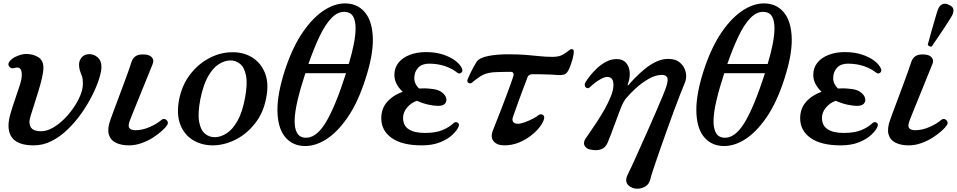

<svg xmlns="http://www.w3.org/2000/svg" viewBox="-20 -842 5621 1128"><path d="M178 12Q30 12 30 -104Q30 -135 42 -176Q54 -217 69 -260Q84 -303 96 -340.5Q108 -378 108 -402Q108 -431 97 -440Q86 -449 67 -443Q46 -436 34.5 -450.5Q23 -465 36 -481Q51 -501 81.5 -513Q112 -525 133 -525Q175 -525 205 -506Q235 -487 235 -444Q235 -419 226.5 -383Q218 -347 206 -307.5Q194 -268 182 -231Q170 -194 161.5 -166.5Q153 -139 153 -128Q153 -98 169.5 -84.5Q186 -71 222 -71Q254 -71 288 -90Q322 -109 353.5 -139.5Q385 -170 411 -207.5Q437 -245 452 -282Q467 -319 467 -350Q467 -377 462 -392.5Q457 -408 452 -420Q447 -432 445 -450Q441 -482 458.5 -503Q476 -524 505 -524Q532 -524 554 -505Q576 -486 576 -449Q576 -422 562 -378Q548 -334 522 -282Q496 -230 460 -178.5Q424 -127 379.5 -83.5Q335 -40 284.5 -14Q234 12 178 12Z M737 12Q691 12 659.5 -4Q628 -20 619 -53.5Q610 -87 629 -139Q633 -151 645.5 -184.5Q658 -218 674.5 -262Q691 -306 707.5 -350.5Q724 -395 736.5 -430Q749 -465 753 -479Q760 -500 777 -512Q794 -524 829 -522Q861 -520 873.5 -503.5Q886 -487 877 -466Q873 -456 860 -424Q847 -392 830 -350Q813 -308 795.5 -265Q778 -222 764.5 -188.5Q751 -155 746 -142Q730 -104 739.5 -90.5Q749 -77 776 -77Q817 -77 860 -96Q903 -115 928 -137Q939 -146 949.5 -142Q960 -138 964.5 -128Q969 -118 962 -107Q953 -93 931 -73Q909 -53 878.5 -33.5Q848 -14 811.5 -1Q775 12 737 12Z M1235 12Q1168 13 1115.5 -18Q1063 -49 1039.5 -109.5Q1016 -170 1032 -256Q1049 -342 1096.5 -404Q1144 -466 1208.5 -500Q1273 -534 1340 -535Q1408 -537 1460 -505.5Q1512 -474 1536.5 -413.5Q1561 -353 1544 -267Q1528 -181 1480 -119Q1432 -57 1367.5 -23.5Q1303 10 1235 12ZM1244 -36Q1278 -37 1312 -59Q1346 -81 1374.5 -130.5Q1403 -180 1419 -264Q1435 -348 1425.5 -397Q1416 -446 1390 -467Q1364 -488 1331 -487Q1298 -486 1264 -464Q1230 -442 1202 -392.5Q1174 -343 1157 -259Q1141 -175 1150 -126Q1159 -77 1185 -56Q1211 -35 1244 -36Z M1754 15Q1688 8 1649.5 -44.5Q1611 -97 1610 -193.5Q1609 -290 1653 -427Q1698 -565 1760 -654.5Q1822 -744 1891 -786Q1960 -828 2026 -821Q2092 -814 2130.5 -761Q2169 -708 2170.5 -612Q2172 -516 2127 -378Q2083 -240 2021 -150.5Q1959 -61 1890 -19.5Q1821 22 1754 15ZM1770 -33Q1835 -27 1892 -119.5Q1949 -212 2013 -412H1774Q1746 -327 1728.5 -253.5Q1711 -180 1711 -129Q1711 -87 1725 -61.5Q1739 -36 1770 -33ZM1792 -466H2029Q2048 -529 2058.5 -582.5Q2069 -636 2069 -676Q2069 -719 2055.5 -744Q2042 -769 2010 -772Q1967 -776 1929 -737.5Q1891 -699 1857.5 -628.5Q1824 -558 1792 -466Z M2459 12Q2342 12 2281 -31.5Q2220 -75 2220 -147Q2220 -205 2255 -244Q2290 -283 2346 -303Q2324 -323 2310.5 -348Q2297 -373 2297 -402Q2297 -444 2321.5 -474Q2346 -504 2388 -520Q2430 -536 2482 -536Q2539 -536 2583 -521.5Q2627 -507 2655.5 -485Q2684 -463 2694 -440Q2701 -424 2690 -415Q2679 -406 2668 -414Q2637 -439 2594.5 -453.5Q2552 -468 2500 -468Q2459 -468 2436.5 -444Q2414 -420 2414 -382Q2414 -365 2421.5 -349.5Q2429 -334 2442 -322Q2450 -322 2457.5 -322.5Q2465 -323 2473 -323Q2494 -323 2526.5 -318.5Q2559 -314 2578 -298Q2597 -283 2601.5 -265Q2606 -247 2594.5 -233.5Q2583 -220 2554 -220Q2529 -220 2495.5 -227.5Q2462 -235 2429 -250Q2395 -238 2371.5 -210Q2348 -182 2348 -150Q2348 -104 2381.5 -82.5Q2415 -61 2476 -61Q2539 -61 2579 -77.5Q2619 -94 2644 -118Q2656 -129 2668 -122Q2680 -115 2675 -100Q2667 -78 2639.5 -51.5Q2612 -25 2566.5 -6.5Q2521 12 2459 12Z M2943 12Q2900 12 2880 -12Q2860 -36 2876 -76Q2879 -84 2891 -114.5Q2903 -145 2919.5 -187Q2936 -229 2952 -272Q2968 -315 2980.5 -349.5Q2993 -384 2997 -399Q2999 -407 2995 -413.5Q2991 -420 2979 -420Q2962 -420 2940.5 -419.5Q2919 -419 2900.5 -418.5Q2882 -418 2874 -417Q2831 -412 2804.5 -395Q2778 -378 2752 -356Q2743 -349 2732.5 -355Q2722 -361 2727 -375Q2731 -386 2740.5 -406Q2750 -426 2761 -446.5Q2772 -467 2780 -479Q2797 -503 2848 -513Q2899 -523 2962 -523Q3026 -523 3070 -519.5Q3114 -516 3150 -512Q3186 -508 3226 -508Q3266 -508 3288.5 -522Q3311 -536 3324 -547Q3335 -556 3343.5 -552.5Q3352 -549 3351 -536Q3350 -518 3343.5 -494.5Q3337 -471 3329 -450.5Q3321 -430 3314 -420Q3305 -407 3292 -403.5Q3279 -400 3260 -401Q3243 -403 3214.5 -404Q3186 -405 3156.5 -405.5Q3127 -406 3106 -406Q3099 -406 3091 -402Q3083 -398 3080 -390Q3076 -380 3067 -356Q3058 -332 3046.5 -301.5Q3035 -271 3024 -240.5Q3013 -210 3005 -187Q2997 -164 2994 -156Q2987 -136 2995 -125.5Q3003 -115 3022 -115Q3039 -115 3062.5 -123.5Q3086 -132 3108.5 -143.5Q3131 -155 3143 -165Q3154 -174 3167.5 -168Q3181 -162 3176 -143Q3171 -122 3151 -96Q3131 -70 3099 -45Q3067 -20 3027 -4Q2987 12 2943 12Z M3697 262Q3639 239 3669 181Q3678 164 3696 124.5Q3714 85 3737.5 32.5Q3761 -20 3786.5 -77Q3812 -134 3834.5 -186.5Q3857 -239 3873.5 -278.5Q3890 -318 3895 -335Q3907 -373 3899.5 -387.5Q3892 -402 3869 -402Q3832 -402 3791.5 -379Q3751 -356 3716 -324Q3681 -292 3658 -264Q3652 -257 3645 -245Q3638 -233 3634 -224Q3628 -211 3617.5 -182Q3607 -153 3594 -118.5Q3581 -84 3569 -52Q3557 -20 3549 -2Q3524 54 3445 36Q3424 31 3414.5 14Q3405 -3 3419 -26Q3425 -35 3443 -61Q3461 -87 3485 -123Q3509 -159 3531.5 -199Q3554 -239 3569 -276.5Q3584 -314 3584 -343Q3584 -390 3548 -390Q3533 -390 3512 -379Q3491 -368 3473 -353.5Q3455 -339 3446 -330Q3438 -322 3429 -324.5Q3420 -327 3416.5 -337Q3413 -347 3420 -359Q3428 -373 3445.5 -395.5Q3463 -418 3487.5 -441Q3512 -464 3541.5 -479.5Q3571 -495 3603 -495Q3639 -495 3658 -473Q3677 -451 3679.5 -417Q3682 -383 3668 -346Q3667 -342 3668.5 -340.5Q3670 -339 3673 -343Q3688 -361 3713 -386.5Q3738 -412 3769 -437.5Q3800 -463 3835 -479.5Q3870 -496 3906 -496Q3950 -496 3976 -473Q4002 -450 4009 -416.5Q4016 -383 4002 -352Q3994 -333 3977 -290Q3960 -247 3939 -190Q3918 -133 3896 -71.5Q3874 -10 3854 47.5Q3834 105 3819.5 148.5Q3805 192 3800 213Q3794 238 3775 251Q3756 264 3734 266Q3712 268 3697 262Z M4215 15Q4149 8 4110.5 -44.5Q4072 -97 4071 -193.5Q4070 -290 4114 -427Q4159 -565 4221 -654.5Q4283 -744 4352 -786Q4421 -828 4487 -821Q4553 -814 4591.5 -761Q4630 -708 4631.5 -612Q4633 -516 4588 -378Q4544 -240 4482 -150.5Q4420 -61 4351 -19.5Q4282 22 4215 15ZM4231 -33Q4296 -27 4353 -119.5Q4410 -212 4474 -412H4235Q4207 -327 4189.5 -253.5Q4172 -180 4172 -129Q4172 -87 4186 -61.5Q4200 -36 4231 -33ZM4253 -466H4490Q4509 -529 4519.5 -582.5Q4530 -636 4530 -676Q4530 -719 4516.5 -744Q4503 -769 4471 -772Q4428 -776 4390 -737.5Q4352 -699 4318.5 -628.5Q4285 -558 4253 -466Z M4920 12Q4803 12 4742 -31.5Q4681 -75 4681 -147Q4681 -205 4716 -244Q4751 -283 4807 -303Q4785 -323 4771.5 -348Q4758 -373 4758 -402Q4758 -444 4782.5 -474Q4807 -504 4849 -520Q4891 -536 4943 -536Q5000 -536 5044 -521.5Q5088 -507 5116.5 -485Q5145 -463 5155 -440Q5162 -424 5151 -415Q5140 -406 5129 -414Q5098 -439 5055.5 -453.5Q5013 -468 4961 -468Q4920 -468 4897.5 -444Q4875 -420 4875 -382Q4875 -365 4882.5 -349.5Q4890 -334 4903 -322Q4911 -322 4918.5 -322.5Q4926 -323 4934 -323Q4955 -323 4987.5 -318.5Q5020 -314 5039 -298Q5058 -283 5062.5 -265Q5067 -247 5055.5 -233.5Q5044 -220 5015 -220Q4990 -220 4956.5 -227.5Q4923 -235 4890 -250Q4856 -238 4832.5 -210Q4809 -182 4809 -150Q4809 -104 4842.5 -82.5Q4876 -61 4937 -61Q5000 -61 5040 -77.5Q5080 -94 5105 -118Q5117 -129 5129 -122Q5141 -115 5136 -100Q5128 -78 5100.5 -51.5Q5073 -25 5027.5 -6.5Q4982 12 4920 12Z M5318 12Q5272 12 5240.5 -4Q5209 -20 5200 -53.5Q5191 -87 5210 -139Q5214 -151 5226.5 -184.5Q5239 -218 5255.5 -262Q5272 -306 5288.5 -350.5Q5305 -395 5317.5 -430Q5330 -465 5334 -479Q5341 -500 5358 -512Q5375 -524 5410 -522Q5442 -520 5454.5 -503.5Q5467 -487 5458 -466Q5454 -456 5441 -424Q5428 -392 5411 -350Q5394 -308 5376.5 -265Q5359 -222 5345.5 -188.5Q5332 -155 5327 -142Q5311 -104 5320.5 -90.5Q5330 -77 5357 -77Q5398 -77 5441 -96Q5484 -115 5509 -137Q5520 -146 5530.5 -142Q5541 -138 5545.5 -128Q5550 -118 5543 -107Q5534 -93 5512 -73Q5490 -53 5459.5 -33.5Q5429 -14 5392.5 -1Q5356 12 5318 12ZM5454.2 -569Q5447.6 -566.4 5440.2 -570.2Q5432.8 -574 5430.7 -579.7Q5431.8 -583.8 5437.3 -604.3Q5442.8 -624.8 5450.9 -653.7Q5459 -682.6 5467.6 -711.8Q5476.1 -741 5483 -764.1Q5489.9 -787.1 5494 -794.1Q5501.1 -809.7 5517 -817.2Q5532.9 -824.6 5554.2 -813.8Q5578.6 -803.6 5580.9 -787.6Q5583.2 -771.6 5576 -756Q5572.5 -748.1 5559.8 -728.1Q5547.1 -708.1 5530.3 -682.2Q5513.5 -656.3 5496.6 -631.6Q5479.7 -606.8 5467.7 -589.5Q5455.8 -572.2 5454.2 -569Z"/></svg>

Font: Zen Old Mincho Black
Style: Regular
Weight: 900
Designer: Yoshimichi Ohira
Foundry: Positype
Version: Version 1.001